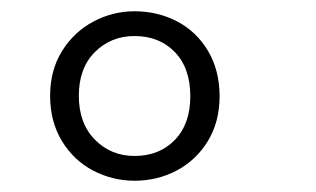

<svg xmlns="http://www.w3.org/2000/svg" viewBox="-20 -716 561 341"><path d="M69 -546Q69 -591 90 -625Q111 -659 145.5 -677.5Q180 -696 219 -696Q260 -696 294.5 -678Q329 -660 349.5 -625.5Q370 -591 370 -545Q370 -500 349.5 -466Q329 -432 294.5 -413.5Q260 -395 219 -395Q180 -395 145.5 -413Q111 -431 90 -465.5Q69 -500 69 -546ZM318 -545Q318 -595 290.5 -623.5Q263 -652 219 -652Q177 -652 148.5 -623.5Q120 -595 120 -546Q120 -497 148.5 -468Q177 -439 219 -439Q263 -439 290.5 -467.5Q318 -496 318 -545Z"/></svg>

Font: Fira Sans Light
Style: Regular
Weight: 300
Designer: bBox Type GmbH & Carrois Corporate GbR & Edenspiekermann AG
Foundry: bBox Type GmbH & Carrois Corporate GbR & Edenspiekermann AG
Version: Version 4.301